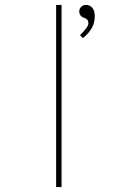

<svg xmlns="http://www.w3.org/2000/svg" viewBox="-20 -760 478 780"><path d="M208 0V-740H230V0ZM317 -605 305 -617Q310 -622 318 -630.5Q326 -639 332.5 -648.5Q339 -658 339 -664Q339 -675 334.5 -680Q330 -685 321 -688Q312 -691 307 -697.5Q302 -704 302 -714Q302 -725 310 -732.5Q318 -740 329 -740Q345 -740 355 -728.5Q365 -717 365 -694Q365 -682 362.5 -670.5Q360 -659 354 -648Q348 -637 339 -626.5Q330 -616 317 -605Z"/></svg>

Font: Lexend Zetta Thin
Style: Regular
Weight: 250
Version: Version 1.007